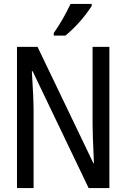

<svg xmlns="http://www.w3.org/2000/svg" viewBox="-20 -951 640 971"><path d="M533.2 0H428.2L145 -590.8H141.1Q149.9 -455.6 149.9 -387.2V0H65.9V-713.9H169.9L452.1 -126H455.1Q448.2 -273.9 448.2 -323.2V-713.9H533.2ZM252 -784.2Q297.9 -849.1 336.9 -931.2H443.8V-920.9Q389.2 -836.4 311 -771H252Z"/></svg>

Font: Noto Mono
Style: Regular
Weight: 400
Designer: Monotype Design Team
Foundry: Monotype Imaging Inc.
Version: Version 1.00